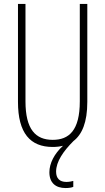

<svg xmlns="http://www.w3.org/2000/svg" viewBox="-20 -734 533 972"><path d="M264 135C264 84 301 31 352 -20C395 -53 422 -114 422 -218V-714H384V-221C384 -73 329 -26 247 -26C160 -26 109 -79 109 -221V-714H71V-218C71 -60 133 10 247 10C265 10 283 8 299 4C255 44 230 93 230 138C230 192 262 218 312 218C327 218 342 216 351 212V182C344 184 330 187 316 187C282 187 264 169 264 135Z"/></svg>

Font: Noto Sans Kannada ExtraCondensed ExtraLight
Style: Regular
Weight: 200
Width: 2
Designer: Jelle Bosma - Monotype Design Team
Foundry: Monotype Imaging Inc.
Version: Version 2.005